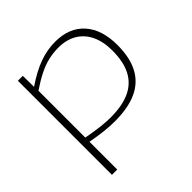

<svg xmlns="http://www.w3.org/2000/svg" viewBox="-193 -703 1075 1075"><g transform="rotate(-45 344.0 -166.0)"><path d="M95 210V-535H134L135 -447Q209 -497 271 -519.5Q333 -542 397 -542Q508 -542 569.5 -473.5Q631 -405 631 -282Q631 -183 596.5 -118Q562 -53 493 -21.5Q424 10 319 10Q279 10 234.5 5Q190 0 137 -10V210ZM317 -22Q409 -22 469 -49.5Q529 -77 559 -134Q589 -191 589 -281Q589 -352 564.5 -402.5Q540 -453 494.5 -479.5Q449 -506 386 -506Q346 -506 307 -497Q268 -488 227 -467.5Q186 -447 137 -414V-43Q190 -33 235 -27.5Q280 -22 317 -22Z"/></g></svg>

Font: Georama Expanded ExtraLight
Style: Regular
Weight: 250
Width: 7
Designer: Jean-Baptiste Levee
Foundry: Production Type
Version: Version 1.001